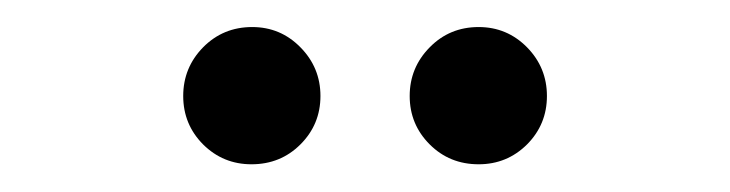

<svg xmlns="http://www.w3.org/2000/svg" viewBox="-20 -966 540 142"><path d="M334 -844.5Q312.5 -844.5 297.8 -859.2Q283 -874 283 -895Q283 -916 297.8 -931Q312.5 -946 334 -946Q355 -946 369.8 -931Q384.5 -916 384.5 -895Q384.5 -874 369.8 -859.2Q355 -844.5 334 -844.5ZM166 -844.5Q145 -844.5 130.2 -859.2Q115.5 -874 115.5 -895Q115.5 -916 130.2 -931Q145 -946 166.5 -946Q187.5 -946 202.2 -931Q217 -916 217 -895Q217 -874 202.2 -859.2Q187.5 -844.5 166 -844.5Z"/></svg>

Font: Bodoni Moda 18pt Medium
Style: Regular
Weight: 500
Designer: Owen Earl
Foundry: indestructible type
Version: Version 2.004